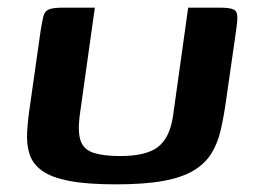

<svg xmlns="http://www.w3.org/2000/svg" viewBox="-20 -480 667 502"><path d="M571 -217Q565 -174 557 -139.5Q549 -105 532.5 -78.5Q516 -52 486 -34Q456 -16 407 -7Q358 2 283 2Q208 2 161 -7Q114 -16 89.5 -34Q65 -52 57 -77.5Q49 -103 51 -136Q53 -169 59 -208L86 -398Q90 -424 93.5 -437.5Q97 -451 108 -455.5Q119 -460 145 -460H228L188 -175Q183 -132 191.5 -110Q200 -88 226 -80Q252 -72 294 -72Q361 -72 392 -95Q423 -118 432 -174L472 -460H554Q580 -460 590 -455.5Q600 -451 600.5 -437.5Q601 -424 597 -398Z"/></svg>

Font: Genos SemiBold
Style: Italic
Weight: 600
Italic angle: -8°
Version: Version 1.010